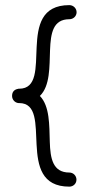

<svg xmlns="http://www.w3.org/2000/svg" viewBox="-20 -736 384 738"><path d="M273.9 -45.4C273.9 -60.5 261.7 -72.8 246.6 -72.8C183.1 -72.8 173.3 -126.5 171.4 -190.9C169.4 -255.4 171.4 -328.1 133.3 -367.2C212.9 -444.8 120.1 -662.1 246.6 -662.1C261.7 -662.1 274.4 -673.8 274.4 -689C274.4 -704.1 261.7 -716.3 246.6 -716.3C30.3 -716.3 191.9 -395 53.7 -395H51.8H50.3C49.8 -394.5 49.8 -394.5 49.3 -394.5C48.8 -394.5 47.9 -394.5 47.4 -394H46.9C33.2 -390.6 26.4 -381.3 26.4 -367.2C26.4 -353 37.1 -341.3 50.8 -339.8H53.7C189.9 -339.8 31.7 -18.6 246.6 -18.6C261.7 -18.6 273.9 -30.3 273.9 -45.4Z"/></svg>

Font: Mikhak Light
Style: Regular
Weight: 300
Designer: Amin Abedi
Version: Version 3.2